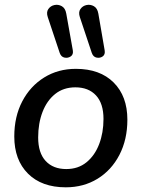

<svg xmlns="http://www.w3.org/2000/svg" viewBox="-20 -791 605 820"><path d="M261 9Q158 9 99.5 -49.5Q41 -108 41 -208Q41 -293 75 -358Q109 -423 168.5 -460Q228 -497 304 -497Q407 -497 465.5 -438.5Q524 -380 524 -280Q524 -195 490 -129.5Q456 -64 396.5 -27.5Q337 9 261 9ZM263 -69Q314 -69 349.5 -98Q385 -127 403.5 -175.5Q422 -224 422 -283Q422 -349 390 -383.5Q358 -418 302 -418Q251 -418 215.5 -389.5Q180 -361 161.5 -312.5Q143 -264 143 -204Q143 -138 175 -103.5Q207 -69 263 -69ZM372 -565 321 -718Q314 -739 323.5 -752.5Q333 -766 349.5 -769.5Q366 -773 381 -764.5Q396 -756 400 -733L427 -576Q430 -558 418.5 -550Q407 -542 392.5 -545Q378 -548 372 -565ZM235 -565 184 -718Q177 -739 186.5 -752.5Q196 -766 212.5 -769.5Q229 -773 244 -764.5Q259 -756 263 -733L291 -576Q294 -558 282 -550Q270 -542 255.5 -545Q241 -548 235 -565Z"/></svg>

Font: Nunito SemiBold
Style: Italic
Weight: 600
Italic angle: -9°
Designer: Vernon Adams
Foundry: Vernon Adams
Version: Version 3.601; ttfautohint (v1.8.2.53-6de2)